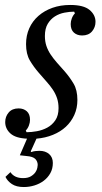

<svg xmlns="http://www.w3.org/2000/svg" viewBox="-20 -548 410 774"><path d="M76 206Q46 206 28 194Q10 182 2 165L22 146Q38 170 73 170Q93 170 105 162.5Q117 155 123 146Q129 137 130.5 128.5Q132 120 132 117Q132 103 122.5 93Q113 83 87 81L60 78L89 11Q43 9 22 -10Q1 -29 1 -56Q1 -78 15 -94.5Q29 -111 55 -111Q75 -111 88 -99.5Q101 -88 101 -65Q101 -54 96.5 -42Q92 -30 84 -22L87 -15Q106 -15 128.5 -19Q151 -23 170.5 -33.5Q190 -44 203 -63Q216 -82 216 -112Q216 -134 210 -152Q204 -170 193 -186.5Q182 -203 167.5 -219Q153 -235 136 -255Q116 -278 100.5 -304Q85 -330 85 -370Q85 -405 98 -434Q111 -463 135 -484Q159 -505 191.5 -516.5Q224 -528 263 -528Q317 -528 341 -508Q365 -488 365 -460Q365 -438 351 -421.5Q337 -405 311 -405Q291 -405 278 -416.5Q265 -428 265 -451Q265 -462 269.5 -474Q274 -486 282 -494L279 -501Q261 -501 240 -497Q219 -493 201.5 -482Q184 -471 172.5 -452Q161 -433 161 -403Q161 -381 167 -363Q173 -345 184 -328.5Q195 -312 209.5 -295.5Q224 -279 241 -260Q261 -237 276.5 -211Q292 -185 292 -145Q292 -112 279.5 -84.5Q267 -57 245.5 -37Q224 -17 193.5 -4.5Q163 8 127 11L104 62L106 65Q114 62 122.5 61Q131 60 139 60Q163 60 178 73Q193 86 193 109Q193 132 183 150Q173 168 156.5 180.5Q140 193 119 199.5Q98 206 76 206Z"/></svg>

Font: IBM Plex Serif
Style: Italic
Weight: 400
Italic angle: -14°
Designer: Mike Abbink, Paul van der Laan, Pieter van Rosmalen
Foundry: Bold Monday
Version: Version 3.001